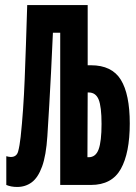

<svg xmlns="http://www.w3.org/2000/svg" viewBox="-20 -734 540 762"><path d="M48 8Q24 8 5 0V-114Q16 -111 23 -111Q46 -111 52 -133Q58 -155 62 -191Q73 -294 78 -420.5Q83 -547 88 -714H328V-475H341Q424 -475 459.5 -417.5Q495 -360 495 -244Q495 -127 459.5 -63.5Q424 0 341 0H219V-604H190Q186 -514 182.5 -445.5Q179 -377 175.5 -317Q172 -257 168 -194Q163 -117 147 -73Q131 -29 106 -10.5Q81 8 48 8ZM327 -110H332Q360 -110 371.5 -141.5Q383 -173 383 -242Q383 -311 371.5 -339Q360 -367 332 -367H328Z"/></svg>

Font: Noto Sans Mono ExtraCondensed Black
Style: Regular
Weight: 900
Width: 2
Designer: Monotype Design Team
Foundry: Monotype Imaging Inc.
Version: Version 2.014